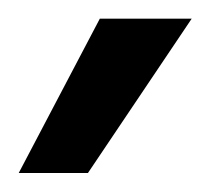

<svg xmlns="http://www.w3.org/2000/svg" viewBox="-20 -804 225 205"><path d="M73.9 -619.3H0L86.6 -784.1H184.7Z"/></svg>

Font: Riot Sans
Style: Regular
Weight: 400
Designer: Rasmus Andersson
Foundry: rsms
Version: Version 4.001